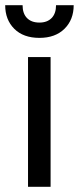

<svg xmlns="http://www.w3.org/2000/svg" viewBox="-31 -720 304 740"><path d="M-11 -700H56Q56 -668 73 -650.5Q90 -633 121 -633Q151 -633 168 -650.5Q185 -668 185 -700H253Q253 -644 217.5 -609Q182 -574 121 -574Q59 -574 24 -609Q-11 -644 -11 -700ZM77 -500H164V0H77Z"/></svg>

Font: Haskoy Medium
Style: Regular
Weight: 500
Designer: Ertekin Erdin
Foundry: Ertekin Erdin
Version: Version 1.500; ttfautohint (v1.8.3)